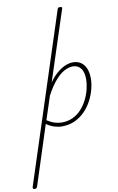

<svg xmlns="http://www.w3.org/2000/svg" viewBox="-251 -1090 1037 1681"><g transform="rotate(-10 267.0 -250.0)"><path d="M-84 515Q-96 515 -99 508.5Q-102 502 -100 495L386 -1000Q389 -1008 393 -1011.5Q397 -1015 408 -1015Q418 -1015 423.5 -1011.5Q429 -1008 426 -1000L223 -378Q262 -432 300 -462.5Q338 -493 372 -506Q406 -519 435 -519Q497 -519 532 -475Q567 -431 567 -355Q567 -311 554.5 -261Q542 -211 516.5 -161.5Q491 -112 452 -71.5Q413 -31 361.5 -7Q310 17 244 17Q212 17 176.5 5.5Q141 -6 109 -29L-62 500Q-65 507 -70 511Q-75 515 -84 515ZM120 -60Q159 -35 190.5 -26Q222 -17 250 -17Q305 -17 349 -38Q393 -59 426 -95.5Q459 -132 481 -176.5Q503 -221 514 -267Q525 -313 525 -355Q525 -394 514.5 -422.5Q504 -451 482.5 -467.5Q461 -484 428 -484Q392 -484 351.5 -462Q311 -440 270 -392Q229 -344 188 -267Z"/></g></svg>

Font: Playwrite MX Thin
Style: Regular
Weight: 250
Designer: Veronika Burian, José Scaglione
Foundry: TypeTogether
Version: Version 1.002